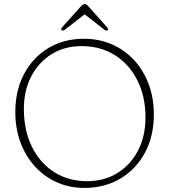

<svg xmlns="http://www.w3.org/2000/svg" viewBox="-20 -904 829 941"><path d="M391 -714Q466 -714 528.8 -686.5Q591.5 -659 637.5 -609Q683.5 -559 708.8 -491.2Q734 -423.5 734 -343Q734 -237 690.5 -155.8Q647 -74.5 570 -28.8Q493 17 393 17Q320 17 258.2 -10.8Q196.5 -38.5 151 -88.5Q105.5 -138.5 80.2 -206.5Q55 -274.5 55 -355Q55 -460.5 98 -541.5Q141 -622.5 216.8 -668.2Q292.5 -714 391 -714ZM693 -328Q693 -431.5 653.2 -510.5Q613.5 -589.5 543 -633.8Q472.5 -678 380 -678Q296.5 -678 232.8 -638.5Q169 -599 133 -529.5Q97 -460 97 -370Q97 -265 136.2 -185.2Q175.5 -105.5 245.2 -60.8Q315 -16 407 -16Q491 -16 555.5 -56Q620 -96 656.5 -166.2Q693 -236.5 693 -328ZM506 -755.5Q500.5 -752 492 -758L395 -834L297.5 -758Q289 -752 283.5 -755.5Q276.5 -760.5 284 -769.5L376 -872.5Q386.5 -884 395.5 -884Q403.5 -884 413.5 -872.5L505.5 -769.5Q513 -760.5 506 -755.5Z"/></svg>

Font: Fraunces 9pt SuperSoft Thin
Style: Regular
Weight: 100
Version: Version 1.000;[b76b70a41]